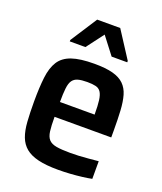

<svg xmlns="http://www.w3.org/2000/svg" viewBox="-135 -805 762 901"><g transform="rotate(20 246.0 -354.5)"><path d="M262 8Q202 8 162.5 -1.5Q123 -11 99.5 -30.5Q76 -50 64.5 -80.5Q53 -111 50 -154.5Q47 -198 47 -254Q47 -325 53 -375.5Q59 -426 79 -457.5Q99 -489 140.5 -503.5Q182 -518 253 -518Q310 -518 345.5 -508.5Q381 -499 401.5 -479Q422 -459 431 -428Q440 -397 442.5 -353.5Q445 -310 445 -255V-220H162Q162 -175 165.5 -148.5Q169 -122 181.5 -108.5Q194 -95 219.5 -90.5Q245 -86 288 -86Q308 -86 331 -87Q354 -88 379.5 -90.5Q405 -93 428 -95V-7Q409 -3 381 0.5Q353 4 322.5 6Q292 8 262 8ZM335 -276V-294Q335 -339 331.5 -365Q328 -391 319 -404.5Q310 -418 293.5 -422Q277 -426 251 -426Q222 -426 204.5 -421Q187 -416 177.5 -402.5Q168 -389 165 -362.5Q162 -336 162 -294H353ZM108 -577V-584L194 -717H309L395 -584V-577H317L251 -663L186 -577Z"/></g></svg>

Font: Saira SemiCondensed SemiBold
Style: Regular
Weight: 600
Width: 4
Designer: Hector Gatti with collaboration of the Omnibus-Type team
Foundry: Omnibus-Type
Version: Version 1.101